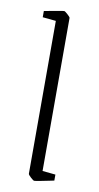

<svg xmlns="http://www.w3.org/2000/svg" viewBox="-78 -677 374 724"><g transform="rotate(10 109.0 -315.0)"><path d="M107 10Q104 10 93.5 0.5Q83 -9 83 -13V-598L32 -603V-627Q32 -627 49 -630Q66 -633 84.5 -636.5Q103 -640 108 -640Q111 -640 121.5 -630.5Q132 -621 132 -618V-32L182 -27V-4Q182 -4 165 -0.5Q148 3 130 6.5Q112 10 107 10Z"/></g></svg>

Font: Grenze Gotisch ExtraLight
Style: Regular
Weight: 200
Designer: Renata Polastri
Foundry: Omnibus-Type
Version: Version 1.001